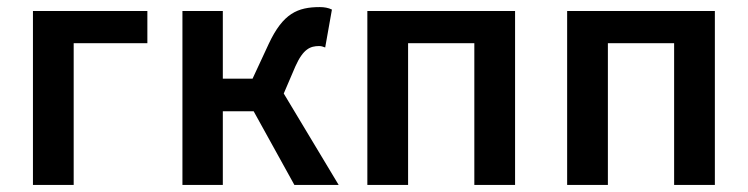

<svg xmlns="http://www.w3.org/2000/svg" viewBox="-20 -522 2112 542"><path d="M73 0H188V-400H396V-491H73Z M495 0H609V-208H696L811 0H936L781 -258L814 -335C836 -384 856 -392 881 -392C888 -392 892 -390 898 -388L917 -495C907 -500 895 -502 883 -502C820 -502 779 -484 739 -399L693 -300H609V-491H495Z M1017 -491V0H1132V-400H1319V0H1434V-491Z M1581 -491V0H1696V-400H1883V0H1998V-491Z"/></svg>

Font: DAIFUKU Sans Semibold
Style: Regular
Weight: 600
Designer: Original font ‘Source Sans 3’ : Paul D. Hunt
Foundry: Daifuku
Version: Version 1.000